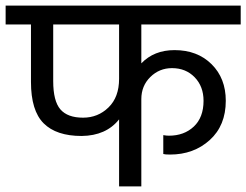

<svg xmlns="http://www.w3.org/2000/svg" viewBox="-42 -662 875 682"><path d="M381 -382V-575H147V-374Q147 -303 172.5 -273.5Q198 -244 253 -244Q306 -244 343.5 -280.5Q381 -317 381 -382ZM813 -575H460V-437Q505 -484 578 -484Q659 -484 709.5 -434Q760 -384 760 -304Q760 -216 703 -164.5Q646 -113 562 -113Q544 -113 538 -115V-182Q550 -180 558 -180Q612 -180 646.5 -212.5Q681 -245 681 -304Q681 -355 649.5 -387.5Q618 -420 569 -420Q524 -420 492 -388.5Q460 -357 460 -310V0H381V-238Q335 -180 248 -179Q158 -179 113 -224Q68 -269 68 -371V-575H-22V-642H813Z"/></svg>

Font: Hind
Style: Regular
Weight: 400
Designer: Manushi Parikh, Satya Rajpurohit
Foundry: Indian Type Foundry
Version: Version 2.000;PS 1.0;hotconv 1.0.79;makeotf.lib2.5.61930